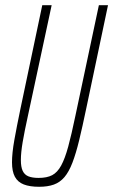

<svg xmlns="http://www.w3.org/2000/svg" viewBox="-20 -708 434 736"><path d="M130 8Q94 8 71 -1Q48 -10 37 -30.5Q26 -51 26 -86Q26 -121 35 -171.5Q44 -222 59 -294L142 -688H178L87 -264Q74 -205 67 -164Q60 -123 60 -94Q60 -68 67 -53Q74 -38 89 -32Q104 -26 128 -26Q160 -26 180 -36.5Q200 -47 214.5 -73.5Q229 -100 241.5 -146Q254 -192 269 -264L359 -688H394L311 -294Q296 -222 283.5 -170.5Q271 -119 257.5 -84Q244 -49 227 -29Q210 -9 186.5 -0.5Q163 8 130 8Z"/></svg>

Font: Saira UltraCondensed Thin
Style: Italic
Weight: 250
Width: 1
Italic angle: -12°
Designer: Hector Gatti with collaboration of the Omnibus-Type team
Foundry: Omnibus-Type
Version: Version 1.101